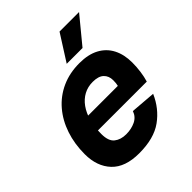

<svg xmlns="http://www.w3.org/2000/svg" viewBox="-206 -870 1013 1013"><g transform="rotate(-45 300.0 -364.0)"><path d="M247.8 12Q143.4 12 92.1 -42.5Q40.8 -97 40.8 -188Q40.8 -264.8 62.9 -330.6Q85 -396.4 126.8 -445.3Q168.6 -494.2 227.8 -521.1Q287 -548 360.6 -548Q426.2 -548 470.5 -524.3Q514.8 -500.6 537.6 -456.8Q560.4 -413 560.4 -352.8Q560.4 -319.4 555.8 -286.5Q551.2 -253.6 543.2 -227.6H162L181.6 -319.6H419.2Q421.2 -328 422.2 -336.6Q423.2 -345.2 423.2 -358Q423.2 -390 403.1 -409.2Q383 -428.4 340.2 -428.4Q303.4 -428.4 273.6 -412.4Q243.8 -396.4 222.3 -366.5Q200.8 -336.6 189.4 -294.8Q178 -253 178 -201.2Q178 -148.6 203.9 -128.1Q229.8 -107.6 270.2 -107.6Q309 -107.6 339.7 -122.4Q370.4 -137.2 381.4 -169.6L521.4 -158.4Q487.8 -81.4 423.1 -34.7Q358.4 12 247.8 12ZM310.8 -592.6 404.4 -739.8H550L428.8 -592.6Z"/></g></svg>

Font: Geist Mono
Style: Italic
Weight: 400
Italic angle: -12°
Monospace: yes
Designer: Basement.studio, Andrés Briganti, Mateo Zaragoza
Foundry: Basement.studio, Vercel, Andrés Briganti, Guido Ferreyra, Mateo Zaragoza
Version: Version 1.500